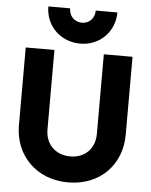

<svg xmlns="http://www.w3.org/2000/svg" viewBox="-62 -991 826 1053"><g transform="rotate(5 351.0 -465.0)"><path d="M352 11C526 11 645 -110 645 -277V-706H487V-268C487 -184 430 -132 352 -132C274 -132 215 -184 215 -269V-706H57V-278C57 -111 179 11 352 11ZM161 -941C161 -835 243 -753 353 -753C460 -753 541 -835 541 -941H422C422 -899 392 -868 353 -868C310 -868 281 -899 281 -941Z"/></g></svg>

Font: MV Cash
Style: Bold
Weight: 700
Designer: Rodrigo Fuenzalida
Foundry: fragTYPE
Version: Version 1.100;Glyphs 3.1.2 (3151)